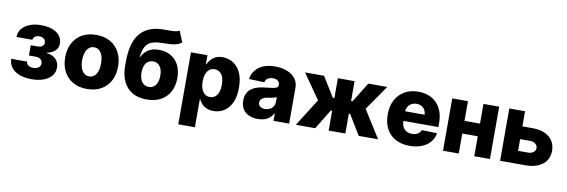

<svg xmlns="http://www.w3.org/2000/svg" viewBox="-62 -1254 5820 1970"><g transform="rotate(10 2847.5 -269.5)"><path d="M29.3 -159.7H194.8Q195.3 -136.2 215.8 -121.6Q235.8 -107.4 268.6 -107.4Q301.3 -107.4 322.8 -123Q344.2 -138.7 344.2 -167Q344.2 -184.1 335.4 -197.3Q326.2 -210.4 311.5 -217.3Q296.4 -224.6 275.4 -224.6H202.6V-331.5H275.4Q306.2 -331.5 323.2 -345.7Q340.3 -359.9 340.3 -381.8Q340.3 -406.2 323.2 -421.4Q305.2 -437 276.4 -437Q247.1 -437 228.5 -423.8Q210.4 -410.6 209.5 -389.6H43.9Q44.9 -440.4 74.7 -477.1Q105.5 -513.7 155.8 -533.2Q205.6 -552.7 269 -552.7Q339.8 -552.7 389.6 -534.7Q439.5 -516.6 466.8 -481.9Q494.1 -447.3 494.1 -398.4Q494.1 -355.5 464.8 -326.2Q436 -297.4 380.4 -284.7V-278.8Q414.1 -277.3 443.4 -261.7Q472.7 -246.1 490.2 -218.3Q507.8 -189.5 507.8 -150.9Q507.8 -100.6 477.1 -64.5Q445.3 -27.8 392.6 -8.8Q338.9 10.3 269 10.3Q201.7 10.3 147.9 -8.8Q94.7 -26.9 62.5 -65.9Q30.8 -104.5 29.3 -159.7Z M847.2 10.3Q760.7 10.3 699.7 -25.4Q637.7 -61 605 -124Q571.8 -187 571.8 -271Q571.8 -355.5 605 -418.5Q637.7 -481.4 699.7 -517.6Q761.2 -552.7 847.2 -552.7Q933.6 -552.7 995.1 -517.6Q1056.2 -481.9 1089.8 -418.5Q1123 -354.5 1123 -271Q1123 -188 1089.8 -124Q1056.2 -60.1 995.1 -25.4Q934.1 10.3 847.2 10.3ZM848.1 -120.6Q878.9 -120.6 901.4 -140.1Q922.9 -158.7 934.6 -193.4Q945.8 -228.5 945.8 -272Q945.8 -316.4 934.6 -351.6Q922.9 -386.2 901.4 -404.8Q879.4 -423.8 848.1 -423.8Q815.9 -423.8 793.9 -404.8Q771 -385.7 760.3 -351.6Q748.5 -317.4 748.5 -272Q748.5 -227.5 760.3 -193.4Q771 -159.2 793.9 -140.1Q816.4 -120.6 848.1 -120.6Z M1681.6 -744.1 1728.5 -629.4Q1706.5 -612.3 1679.7 -603.5Q1651.4 -594.2 1615.2 -591.3Q1581.1 -588.9 1519.5 -587.9Q1453.1 -586.9 1413.6 -569.8Q1373 -552.2 1352.5 -512.7Q1331.1 -470.7 1324.7 -407.2H1329.1Q1352.1 -455.6 1396 -484.9Q1439.5 -513.7 1507.8 -513.7Q1578.1 -513.7 1632.3 -482.9Q1685.1 -452.1 1713.9 -395.5Q1742.7 -337.9 1742.7 -261.2Q1742.7 -179.7 1709.5 -117.7Q1676.8 -56.6 1615.2 -22.9Q1554.7 10.3 1468.3 10.3Q1383.3 10.3 1321.3 -24.4Q1259.8 -58.6 1226.6 -127Q1192.9 -194.3 1192.9 -293.5V-333Q1192.9 -535.2 1274.4 -630.9Q1356 -726.6 1513.2 -727.1Q1539.6 -727.5 1585 -727.5Q1614.3 -727.1 1641.1 -731Q1664.6 -733.9 1681.6 -744.1ZM1469.2 -120.6Q1498.5 -120.6 1520.5 -136.7Q1542.5 -152.8 1554.2 -182.6Q1565.9 -212.9 1565.9 -254.4Q1565.9 -296.4 1554.2 -325.7Q1541.5 -356 1520.5 -370.6Q1498 -386.2 1468.8 -386.2Q1445.8 -386.2 1427.7 -377.4Q1408.2 -368.2 1396.5 -352.1Q1383.3 -334.5 1377 -310.5Q1370.1 -285.6 1370.1 -254.4Q1370.1 -192.4 1396.5 -156.2Q1422.9 -120.6 1469.2 -120.6Z M2007.3 204.6H1834V-545.4H2005.9V-452.1H2011.2Q2022.9 -478.5 2041.5 -500Q2062.5 -523.9 2091.8 -538.1Q2122.1 -552.7 2165.5 -552.7Q2222.7 -552.7 2272 -522.9Q2322.3 -492.7 2352.1 -430.7Q2382.3 -367.7 2382.3 -272.5Q2382.3 -178.2 2353.5 -117.2Q2324.2 -54.7 2274.4 -23.4Q2225.1 7.8 2164.6 7.8Q2124.5 7.8 2093.3 -5.9Q2063 -19 2042.5 -41Q2022.9 -62 2011.2 -88.4H2007.3ZM2003.9 -272.9Q2003.9 -227.5 2016.1 -195.8Q2028.3 -162.6 2050.3 -145.5Q2072.8 -127.4 2104.5 -127.4Q2136.2 -127.4 2158.7 -145.5Q2180.7 -162.6 2192.9 -195.8Q2204.1 -228.5 2204.1 -272.9Q2204.1 -316.4 2192.9 -349.1Q2181.2 -381.3 2159.2 -398.9Q2135.7 -417 2104.5 -417Q2072.8 -417 2050.3 -399.4Q2027.8 -382.3 2016.1 -349.6Q2003.9 -317.9 2003.9 -272.9Z M2627.4 9.3Q2575.7 9.3 2535.2 -8.3Q2493.7 -26.4 2471.2 -62Q2447.8 -97.7 2447.8 -151.4Q2447.8 -196.3 2463.9 -228Q2480 -259.8 2507.8 -278.8Q2536.1 -298.3 2572.8 -308.6Q2608.4 -318.4 2650.9 -322.3Q2699.7 -327.1 2725.6 -331.5Q2754.4 -336.9 2767.1 -345.2Q2779.8 -354 2779.8 -370.6V-372.6Q2779.8 -399.9 2761.2 -414.6Q2742.2 -429.7 2710.4 -429.7Q2675.8 -429.7 2654.8 -414.6Q2634.3 -399.9 2628.4 -373.5L2468.3 -379.4Q2474.6 -428.7 2504.9 -468.3Q2534.2 -507.3 2586.9 -530.3Q2638.2 -552.7 2711.9 -552.7Q2765.1 -552.7 2808.1 -540.5Q2851.6 -528.3 2884.8 -504.9Q2917.5 -481 2935.5 -447.8Q2953.1 -414.1 2953.1 -370.6V0H2790V-76.2H2785.6Q2771 -47.9 2748.5 -29.3Q2725.6 -9.8 2695.8 -0.5Q2665 9.3 2627.4 9.3ZM2680.7 -104.5Q2708 -104.5 2731.4 -115.7Q2754.4 -127 2767.6 -147.5Q2781.2 -168 2781.2 -193.8V-245.6Q2773.4 -241.7 2763.2 -238.8Q2761.2 -238.3 2753.2 -235.8Q2745.1 -233.4 2740.2 -232.4Q2731 -230 2714.8 -227.5Q2696.3 -224.6 2689.5 -223.6Q2666 -220.2 2647.9 -211.4Q2630.4 -203.1 2621.6 -190.9Q2612.3 -176.8 2612.3 -159.7Q2612.3 -133.3 2631.8 -118.7Q2650.4 -104.5 2680.7 -104.5Z M3224.6 0H3022.9L3203.6 -286.1L3022.9 -545.4H3220.7L3348.6 -338.9H3364.7V-545.4H3538.6V-338.9H3554.2L3682.1 -545.4H3879.4L3699.7 -286.1L3879.9 0H3677.7L3552.7 -206.1H3538.6V0H3364.7V-206.1H3350.6Z M4208.5 10.3Q4122.1 10.3 4061 -23.9Q3998 -58.1 3965.8 -120.6Q3932.6 -182.6 3932.6 -270.5Q3932.6 -355.5 3965.8 -418.5Q3999 -481.4 4060.1 -517.6Q4120.6 -552.7 4203.1 -552.7Q4261.7 -552.7 4309.6 -534.7Q4358.9 -516.1 4393.1 -481Q4428.2 -445.3 4447.8 -393.6Q4467.3 -342.3 4467.3 -273.9V-231H3993.2V-331.5H4305.7Q4305.2 -358.9 4292.5 -380.9Q4280.3 -402.3 4257.8 -415Q4235.4 -427.2 4206.5 -427.2Q4177.2 -427.2 4154.3 -414.6Q4130.4 -400.9 4117.7 -379.4Q4104 -356.4 4103.5 -328.6V-226.1Q4103.5 -192.9 4116.7 -168Q4129.9 -143.1 4154.3 -128.9Q4178.2 -115.2 4211.4 -115.2Q4235.8 -115.2 4253.4 -121.6Q4273.9 -128.9 4285.6 -140.1Q4299.8 -153.8 4306.2 -170.9L4465.3 -166Q4455.1 -111.3 4422.4 -73.2Q4389.6 -34.2 4334 -11.7Q4279.8 10.3 4208.5 10.3Z M4660.6 -340.3H4940.4V-208H4660.6ZM4556.2 -545.4H4720.2V0H4556.2ZM4881.8 -545.4H5045.4V0H4881.8Z M5252.4 -254.9V-387.7H5418Q5531.7 -387.7 5594.7 -335.4Q5657.7 -283.2 5658.7 -191.9Q5657.7 -132.8 5629.9 -90.3Q5601.1 -47.9 5546.9 -23.9Q5494.1 0 5418 0H5150.9V-545.4H5314.9V-132.8H5418Q5452.6 -132.8 5474.1 -149.4Q5496.1 -166 5496.6 -192.4Q5495.6 -220.2 5474.1 -237.8Q5452.6 -254.9 5418 -254.9Z"/></g></svg>

Font: My Font
Style: Regular
Weight: 500
Designer: Rasmus Andersson
Foundry: rsms
Version: Version 0.001